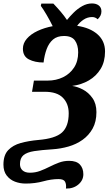

<svg xmlns="http://www.w3.org/2000/svg" viewBox="-35 -870 630 1115"><path d="M348 225Q351 201 343 185.5Q335 170 305 170Q263 170 216 183Q169 196 114 196Q81 196 52 185Q23 174 4 149.5Q-15 125 -15 86Q-15 31 12.5 2Q40 -27 85.5 -39.5Q131 -52 186 -57Q286 -65 325 -100.5Q364 -136 364 -212Q364 -268 330 -302.5Q296 -337 225 -337H151L162 -402H242Q291 -402 331 -421.5Q371 -441 395 -477.5Q419 -514 419 -566Q419 -608 400.5 -634.5Q382 -661 337 -661Q297 -661 273 -640.5Q249 -620 236 -585Q223 -550 218 -507Q168 -507 133 -525Q98 -543 98 -587Q98 -619 121 -645.5Q144 -672 183.5 -690.5Q223 -709 271 -718Q256 -749 235.5 -784Q215 -819 202 -836L205 -849H275Q298 -825 318 -801.5Q338 -778 354 -754Q370 -774 392.5 -796.5Q415 -819 442.5 -834.5Q470 -850 499 -850Q524 -850 539 -838Q554 -826 554 -804Q554 -790 548 -778.5Q542 -767 532 -758Q519 -771 500 -771Q473 -771 450.5 -756Q428 -741 413 -720Q488 -709 531.5 -670.5Q575 -632 575 -571Q575 -512 549.5 -470Q524 -428 481 -403Q438 -378 384 -371Q414 -367 446.5 -350Q479 -333 502 -300.5Q525 -268 525 -219Q525 -163 503 -123.5Q481 -84 444.5 -58Q408 -32 362.5 -19Q317 -6 270 -3Q206 1 164 7.5Q122 14 101.5 31Q81 48 81 83Q81 106 96 119.5Q111 133 139 133Q170 133 198 122.5Q226 112 252.5 98.5Q279 85 307 74.5Q335 64 366 64Q409 64 429 85.5Q449 107 449 142Q449 177 420 201.5Q391 226 348 225Z"/></svg>

Font: Noto Serif SemiCondensed ExtraBold
Style: Italic
Weight: 800
Width: 4
Italic angle: -12°
Designer: Monotype Design Team
Foundry: Monotype Imaging Inc.
Version: Version 2.014; ttfautohint (v1.8.4.7-5d5b)